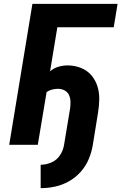

<svg xmlns="http://www.w3.org/2000/svg" viewBox="-20 -755 633 1001"><path d="M192 226Q229 226 266.5 218Q304 210 339 190.5Q374 171 401 140.5Q428 110 443 73.5Q458 37 464 0L491 -167Q497 -203 497.5 -238.5Q498 -274 487.5 -306.5Q477 -339 455 -364Q433 -389 400.5 -401.5Q368 -414 332 -414Q309 -414 284.5 -407Q260 -400 241 -383L279 -613H573L593 -735H149L28 0H177L223 -275Q236 -284 251.5 -288Q267 -292 282 -292Q301 -292 317 -283.5Q333 -275 340 -259Q347 -243 347.5 -224.5Q348 -206 345 -187L314 0Q310 28 293 54Q276 80 248 92Q220 104 192 104Z"/></svg>

Font: Iosevka Sparkle Heavy Oblique
Style: Regular
Weight: 900
Italic angle: -9°
Designer: Belleve Invis
Foundry: Belleve Invis
Version: Version 4.5.0; ttfautohint (v1.8.3)